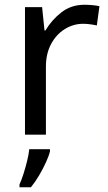

<svg xmlns="http://www.w3.org/2000/svg" viewBox="-20 -566 453 807"><path d="M335 -546Q350 -546 367.5 -544.5Q385 -543 398 -540L387 -459Q374 -462 358.5 -464Q343 -466 329 -466Q288 -466 252 -443.5Q216 -421 194.5 -380.5Q173 -340 173 -286V0H85V-536H157L167 -438H171Q197 -482 238 -514Q279 -546 335 -546ZM190 70Q186 88 173.5 115.5Q161 143 144.5 171Q128 199 110 221H62V209Q70 192 78.5 165.5Q87 139 94 110.5Q101 82 103 61H190Z"/></svg>

Font: Noto Sans Wancho
Style: Regular
Weight: 400
Designer: Monotype Design Team
Foundry: Monotype Imaging Inc.
Version: Version 2.001; ttfautohint (v1.8.4.7-5d5b)